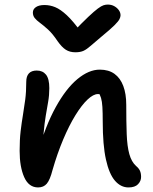

<svg xmlns="http://www.w3.org/2000/svg" viewBox="-20 -812 670 841"><path d="M543 9Q509 9 483.5 -20.5Q458 -50 444 -113.5Q430 -177 430 -279Q430 -319 428.5 -343.5Q427 -368 422.5 -383Q418 -398 410.5 -407.5Q403 -417 391 -427Q413 -428 428 -422.5Q443 -417 451 -403.5Q459 -390 458 -364Q443 -386 433 -393Q423 -400 409 -400Q389 -400 363.5 -376Q338 -352 310.5 -307.5Q283 -263 257 -201.5Q231 -140 210 -67Q199 -24 185 -7.5Q171 9 147 9Q106 9 86 -36Q66 -81 66 -151Q66 -201 70.5 -238.5Q75 -276 80.5 -308.5Q86 -341 90.5 -375.5Q95 -410 95 -454Q95 -478 106.5 -490.5Q118 -503 141 -503Q167 -503 181.5 -485Q196 -467 196 -426Q196 -395 191 -366.5Q186 -338 180.5 -305.5Q175 -273 171 -229Q167 -185 169 -123L145 -141Q179 -261 224 -342.5Q269 -424 319 -465.5Q369 -507 417 -507Q456 -507 481.5 -488.5Q507 -470 520 -435.5Q533 -401 533 -353Q533 -278 535 -224.5Q537 -171 546.5 -137Q556 -103 576 -85Q588 -75 593 -64Q598 -53 598 -37Q598 -19 584.5 -5Q571 9 543 9ZM452 -792Q468 -792 480.5 -785Q493 -778 500.5 -767.5Q508 -757 508 -745Q508 -738 503.5 -728.5Q499 -719 481.5 -701.5Q464 -684 425 -652Q395 -627 377.5 -611.5Q360 -596 346 -589.5Q332 -583 310 -583Q286 -583 268.5 -594Q251 -605 232 -632Q210 -665 190 -683Q170 -701 155 -712Q140 -723 132 -733Q124 -743 124 -757Q124 -772 137.5 -781Q151 -790 175 -790Q199 -790 222 -780.5Q245 -771 272.5 -745.5Q300 -720 337 -669H298Q340 -713 366.5 -738Q393 -763 408.5 -774.5Q424 -786 433.5 -789Q443 -792 452 -792Z"/></svg>

Font: Shantell Sans Medium
Style: Regular
Weight: 500
Designer: Stephen Nixon, Anya Danilova, Shantell Martin
Foundry: Arrow Type
Version: Version 1.011;[c5ecc13dd]